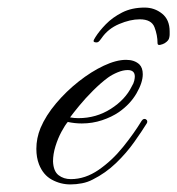

<svg xmlns="http://www.w3.org/2000/svg" viewBox="-20 -478 468 507"><path d="M362 -458Q388 -458 408 -442Q428 -426 428 -395Q428 -391 428 -387Q428 -383 427 -379Q426 -371 415 -364Q410 -361 403 -359.5Q396 -358 396 -364Q396 -385 388 -406Q380 -427 349 -427Q324 -427 294.5 -414.5Q265 -402 248 -377Q243 -370 240.5 -368Q238 -366 235 -366Q227 -366 227 -370Q227 -372 232 -380Q242 -396 259.5 -414Q277 -432 302.5 -445Q328 -458 362 -458ZM166 9Q140 9 117 -3.5Q94 -16 83 -44Q76 -62 76 -85Q76 -113 87 -140Q101 -173 128 -205Q155 -237 188 -263Q221 -289 254 -304.5Q287 -320 313 -320Q335 -320 348 -308Q357 -299 357 -282Q357 -260 340.5 -231.5Q324 -203 294 -182Q275 -169 249.5 -160.5Q224 -152 196 -152Q187 -152 177.5 -153Q168 -154 159 -156Q152 -148 142.5 -130.5Q133 -113 126.5 -92Q120 -71 120 -52Q121 -26 134.5 -15.5Q148 -5 167 -5Q205 -5 240.5 -29.5Q276 -54 305 -90Q334 -126 354 -159Q357 -163 359 -163.5Q361 -164 362 -164Q365 -164 367.5 -161Q370 -158 368 -153Q355 -132 334.5 -103Q314 -74 286.5 -47.5Q259 -21 225 -4Q212 3 196.5 6Q181 9 166 9ZM187 -166Q234 -166 272.5 -190.5Q311 -215 328 -250Q333 -258 334.5 -265Q336 -272 336 -276Q336 -293 317 -293Q305 -293 290.5 -287Q276 -281 265 -273Q246 -259 225.5 -238.5Q205 -218 189 -198.5Q173 -179 165 -168Q170 -167 176 -166.5Q182 -166 187 -166Z"/></svg>

Font: Fleur De Leah
Style: Regular
Weight: 400
Designer: Robert E. Leuschke
Foundry: Robert E. Leuschke
Version: Version 1.010; ttfautohint (v1.8.3)